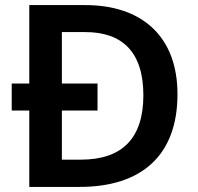

<svg xmlns="http://www.w3.org/2000/svg" viewBox="-20 -734 776 754"><path d="M315 -714H95V-406H26V-300H95V0H293C535 0 677 -123 677 -364C677 -593 535 -714 315 -714ZM315 -608C460 -608 543 -530 543 -360C543 -192 461 -107 297 -107H223V-300H363V-406H223V-608Z"/></svg>

Font: Noto Sans Sinhala SemiBold
Style: Regular
Weight: 600
Designer: Jelle Bosma - Monotype Design Team
Foundry: Monotype Imaging Inc.
Version: Version 2.006